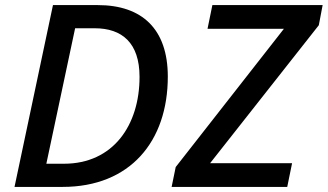

<svg xmlns="http://www.w3.org/2000/svg" viewBox="-20 -734 1287 754"><path d="M37 0H226C491 0 639 -179 639 -433C639 -621 537 -714 364 -714H188ZM654 0H1108L1127 -93H805L1232 -635L1247 -714H814L795 -621H1095L670 -78ZM231 -91H162L275 -623H352C459 -623 528 -566 528 -432C528 -243 425 -91 231 -91Z"/></svg>

Font: Noto Sans Medium
Style: Italic
Weight: 500
Italic angle: -12°
Designer: Monotype Design Team
Foundry: Monotype Imaging Inc.
Version: Version 2.013